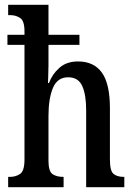

<svg xmlns="http://www.w3.org/2000/svg" viewBox="-20 -780 560 800"><path d="M14 0V-43H21Q46 -43 64 -55.5Q82 -68 82 -115V-593H11V-635H82V-650Q82 -693 64 -705Q46 -717 22 -717H14V-760H182V-635H311V-593H182V-508Q182 -486 181 -464.5Q180 -443 180 -434H184Q197 -470 227 -497Q257 -524 305 -524Q371 -524 404.5 -477.5Q438 -431 438 -329V-115Q438 -68 453 -55.5Q468 -43 496 -43H498V0H339V-321Q339 -386 322.5 -422Q306 -458 264 -458Q219 -458 200.5 -413.5Q182 -369 182 -297V-110Q182 -66 199 -54.5Q216 -43 243 -43H245V0Z"/></svg>

Font: Noto Serif Hebrew ExtraCondensed Medium
Style: Regular
Weight: 500
Width: 2
Designer: Monotype Design Team
Foundry: Monotype Imaging Inc.
Version: Version 2.004; ttfautohint (v1.8.4.7-5d5b)